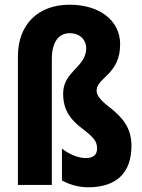

<svg xmlns="http://www.w3.org/2000/svg" viewBox="-20 -785 603 815"><path d="M490 -597C490 -700 400 -765 276 -765C141 -765 56 -681 56 -545V0H200V-533C200 -606 228 -644 276 -644C321 -644 346 -614 346 -581C346 -499 248 -483 248 -388C248 -342 259 -292 327 -241C380 -200 392 -185 392 -154C392 -129 377 -114 344 -114C312 -114 274 -130 243 -154V-19C282 3 324 10 354 10C475 10 538 -52 538 -166C538 -240 503 -284 446 -329C406 -359 390 -381 390 -400C390 -456 490 -468 490 -597Z"/></svg>

Font: Noto Sans Gujarati UI ExtraCondensed ExtraBold
Style: Regular
Weight: 800
Width: 2
Designer: Jelle Bosma - Monotype Design Team, Universal Thirst
Foundry: Monotype Imaging Inc.
Version: Version 2.106